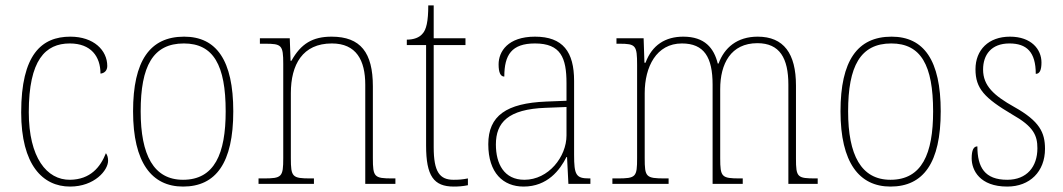

<svg xmlns="http://www.w3.org/2000/svg" viewBox="-20 -677 3915 707"><path d="M238 10C328 10 378 -50 378 -85C378 -98 375 -106 370 -113C350 -62 313 -16 238 -15C152 -14 86 -97 86 -264C86 -456 147 -517 237 -517C315 -517 350 -469 350 -406C363 -407 375 -416 375 -434C375 -492 325 -542 239 -542C133 -542 58 -476 58 -263C58 -70 137 10 238 10Z M654 10C775 10 839 -77 839 -267C839 -455 777 -542 658 -542C532 -542 470 -453 470 -267C470 -78 539 10 654 10ZM654 -15C546 -15 498 -106 498 -267C498 -433 543 -517 657 -517C766 -517 811 -437 811 -267C811 -111 770 -15 654 -15Z M932 0H1136V-20H1124C1056 -20 1051 -25 1051 -95V-334C1051 -439 1094 -517 1202 -517C1292 -517 1325 -455 1325 -365V0H1436V-20H1425C1358 -20 1353 -25 1353 -95V-359C1353 -483 1308 -542 1201 -542C1131 -542 1088 -516 1053 -453H1050L1047 -536H937V-516H956C1017 -516 1023 -511 1023 -442V-95C1023 -25 1018 -20 950 -20H932Z M1651 10C1667 10 1684 9 1703 5V-20C1683 -16 1670 -15 1650 -15C1599 -15 1577 -44 1577 -135V-511H1694V-536H1577V-657H1557C1557 -599 1550 -567 1535 -552C1524 -539 1504 -531 1478 -531V-511H1549V-141C1549 -29 1577 10 1651 10Z M1908 10C1996 10 2042 -51 2066 -99H2068L2073 0H2154V-20H2149C2101 -20 2094 -33 2094 -107V-379C2094 -486 2053 -542 1950 -542C1850 -542 1816 -487 1816 -440C1816 -410 1823 -395 1837 -395C1837 -475 1864 -517 1950 -517C2045 -517 2066 -464 2066 -371V-306L1991 -303C1845 -297 1778 -251 1778 -146C1778 -40 1833 10 1908 10ZM1911 -15C1836 -15 1806 -74 1806 -145C1806 -226 1851 -275 1989 -280L2066 -283V-178C2066 -100 2000 -15 1911 -15Z M2235 0H2442V-20H2429C2358 -20 2354 -25 2354 -95V-334C2354 -431 2397 -517 2491 -517C2573 -517 2604 -466 2604 -365V0H2715V-20H2705C2637 -20 2632 -25 2632 -95V-349C2632 -442 2671 -518 2769 -518C2851 -518 2883 -463 2883 -365V0H2991V-20H2984C2916 -20 2911 -24 2911 -93V-362C2911 -480 2866 -542 2770 -542C2694 -542 2647 -501 2626 -443H2623C2609 -500 2575 -542 2496 -542C2430 -542 2381 -511 2357 -446H2353L2350 -536H2250V-516H2261C2321 -516 2326 -510 2326 -438V-95C2326 -25 2322 -20 2253 -20H2235Z M3259 10C3380 10 3444 -77 3444 -267C3444 -455 3382 -542 3263 -542C3137 -542 3075 -453 3075 -267C3075 -78 3144 10 3259 10ZM3259 -15C3151 -15 3103 -106 3103 -267C3103 -433 3148 -517 3262 -517C3371 -517 3416 -437 3416 -267C3416 -111 3375 -15 3259 -15Z M3689 10C3772 10 3828 -45 3828 -129C3828 -189 3808 -231 3715 -283C3640 -325 3600 -361 3600 -421C3600 -475 3630 -517 3697 -517C3760 -517 3794 -486 3794 -405C3809 -405 3815 -420 3815 -447C3815 -495 3778 -542 3699 -542C3620 -542 3572 -493 3572 -422C3572 -351 3605 -316 3708 -255C3786 -211 3800 -178 3800 -131C3800 -63 3761 -15 3689 -15C3606 -15 3579 -61 3579 -138C3565 -138 3558 -124 3558 -94C3558 -50 3588 10 3689 10Z"/></svg>

Font: Noto Serif Thai SemiCondensed Thin
Style: Regular
Weight: 100
Width: 4
Designer: Monotype Design Team
Foundry: Monotype Imaging Inc.
Version: Version 2.002